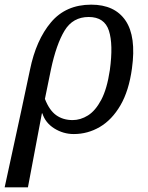

<svg xmlns="http://www.w3.org/2000/svg" viewBox="-74 -566 634 825"><path d="M55 -267Q81 -394 145 -470Q209 -546 318 -546Q419 -546 465.5 -477.5Q512 -409 493 -272Q480 -176 443.5 -113.5Q407 -51 355 -20.5Q303 10 243 10Q198 10 159.5 -14Q121 -38 108 -79H106L46 239H-54L18 -93ZM238 -50Q272 -50 304 -70Q336 -90 361 -137Q386 -184 398 -265Q413 -375 394 -434Q375 -493 307 -493Q239 -493 203.5 -434.5Q168 -376 145 -268L119 -141Q138 -92 167.5 -71Q197 -50 238 -50Z"/></svg>

Font: Noto Serif SemiCondensed
Style: Italic
Weight: 400
Width: 4
Italic angle: -12°
Designer: Monotype Design Team
Foundry: Monotype Imaging Inc.
Version: Version 2.013